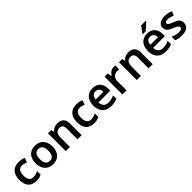

<svg xmlns="http://www.w3.org/2000/svg" viewBox="428 -2445 4134 4134"><g transform="rotate(-45 2495.5 -378.0)"><path d="M300 10C370 10 413 -1 455 -26V-135C413 -110 368 -94 308 -94C224 -94 178 -153 178 -269C178 -388 221 -448 310 -448C348 -448 390 -435 432 -419L469 -518C432 -537 377 -552 310 -552C157 -552 49 -467 49 -268C49 -76 145 10 300 10Z M1066 -272C1066 -452 959 -552 809 -552C649 -552 550 -452 550 -272C550 -92 658 10 806 10C966 10 1066 -92 1066 -272ZM679 -272C679 -387 717 -450 807 -450C898 -450 937 -387 937 -272C937 -157 898 -92 808 -92C717 -92 679 -157 679 -272Z M1486 -552C1418 -552 1353 -527 1318 -471H1311L1293 -542H1196V0H1322V-265C1322 -384 1353 -450 1454 -450C1523 -450 1554 -409 1554 -328V0H1680V-353C1680 -493 1607 -552 1486 -552Z M2057 10C2127 10 2170 -1 2212 -26V-135C2170 -110 2125 -94 2065 -94C1981 -94 1935 -153 1935 -269C1935 -388 1978 -448 2067 -448C2105 -448 2147 -435 2189 -419L2226 -518C2189 -537 2134 -552 2067 -552C1914 -552 1806 -467 1806 -268C1806 -76 1902 10 2057 10Z M2557 -552C2407 -552 2307 -452 2307 -267C2307 -82 2419 10 2578 10C2658 10 2710 -2 2764 -27V-128C2705 -101 2654 -87 2584 -87C2492 -87 2438 -144 2435 -242H2793V-306C2793 -461 2703 -552 2557 -552ZM2557 -459C2634 -459 2670 -405 2671 -330H2438C2445 -415 2489 -459 2557 -459Z M3204 -552C3130 -552 3073 -505 3041 -448H3035L3017 -542H2920V0H3046V-281C3046 -386 3119 -435 3199 -435C3213 -435 3235 -433 3248 -430L3259 -547C3245 -550 3221 -552 3204 -552Z M3649 -552C3581 -552 3516 -527 3481 -471H3474L3456 -542H3359V0H3485V-265C3485 -384 3516 -450 3617 -450C3686 -450 3717 -409 3717 -328V0H3843V-353C3843 -493 3770 -552 3649 -552Z M4399 -756V-766H4255C4228 -721 4179 -656 4148 -619V-606H4231C4281 -641 4366 -719 4399 -756ZM4219 -552C4069 -552 3969 -452 3969 -267C3969 -82 4081 10 4240 10C4320 10 4372 -2 4426 -27V-128C4367 -101 4316 -87 4246 -87C4154 -87 4100 -144 4097 -242H4455V-306C4455 -461 4365 -552 4219 -552ZM4219 -459C4296 -459 4332 -405 4333 -330H4100C4107 -415 4151 -459 4219 -459Z M4951 -157C4951 -250 4892 -285 4795 -323C4697 -362 4672 -376 4672 -410C4672 -440 4701 -457 4755 -457C4805 -457 4853 -440 4903 -419L4943 -512C4883 -539 4825 -552 4759 -552C4632 -552 4548 -501 4548 -404C4548 -313 4600 -278 4704 -237C4809 -193 4827 -176 4827 -144C4827 -108 4798 -85 4729 -85C4672 -85 4602 -105 4549 -130V-23C4599 0 4649 10 4725 10C4870 10 4951 -48 4951 -157Z"/></g></svg>

Font: Noto Sans Ol Chiki SemiBold
Style: Regular
Weight: 600
Designer: Monotype Design Team, Lewis McGuffie
Foundry: Monotype Imaging Inc.
Version: Version 2.003